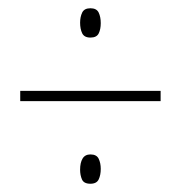

<svg xmlns="http://www.w3.org/2000/svg" viewBox="-20 -585 439 465"><path d="M199 -494Q184 -494 179 -504.5Q174 -515 174 -530Q174 -544 179 -554.5Q184 -565 199 -565Q214 -565 219 -554.5Q224 -544 224 -529Q224 -514 219 -504Q214 -494 199 -494ZM29 -340V-365H369V-340ZM199 -140Q183 -140 178.5 -150.5Q174 -161 174 -174Q174 -191 180 -201Q186 -211 199 -211Q214 -211 219 -200.5Q224 -190 224 -176Q224 -161 219 -150.5Q214 -140 199 -140Z"/></svg>

Font: Noto Sans Gujarati UI ExtraCondensed Thin
Style: Regular
Weight: 100
Width: 2
Designer: Jelle Bosma - Monotype Design Team, Universal Thirst
Foundry: Monotype Imaging Inc.
Version: Version 2.106; ttfautohint (v1.8.4.7-5d5b)